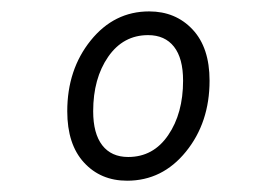

<svg xmlns="http://www.w3.org/2000/svg" viewBox="-20 -716 465 340"><path d="M205.1 -396Q158.2 -396 128.7 -428.2Q99.1 -460.4 99.1 -519Q99.1 -592.8 140.6 -644.3Q182.1 -695.8 244.1 -695.8Q291 -695.8 321 -663.8Q351.1 -631.8 351.1 -573.2Q351.1 -499 309.3 -447.5Q267.6 -396 205.1 -396ZM207 -438Q251.5 -438 277.8 -476.6Q304.2 -515.1 304.2 -573.2Q304.2 -612.8 288.1 -633.3Q272 -653.8 242.2 -653.8Q198.2 -653.8 171.6 -615.5Q145 -577.1 145 -519Q145 -479.5 161.1 -458.7Q177.2 -438 207 -438Z"/></svg>

Font: Fira Sans Compressed Light
Style: Italic
Weight: 300
Width: 3
Italic angle: -8°
Designer: Carrois Corporate & Edenspiekermann AG
Foundry: Carrois Corporate GbR & Edenspiekermann AG
Version: Version 4.203;PS 004.203;hotconv 1.0.88;makeotf.lib2.5.64775